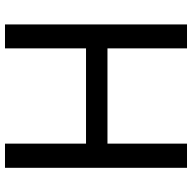

<svg xmlns="http://www.w3.org/2000/svg" viewBox="-20 -750 770 770"><g transform="rotate(90 365.0 -365.0)"><path d="M653 -730V0H556V-325H174V0H78V-730H174V-411H556V-730Z"/></g></svg>

Font: Nacelle
Style: Regular
Weight: 400
Designer: Sora Sagano
Foundry: Sora Sagano
Version: Version 1.000;FEAKit 1.0